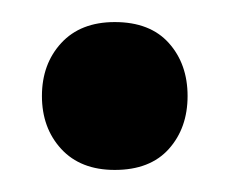

<svg xmlns="http://www.w3.org/2000/svg" viewBox="-20 -140 208 174"><path d="M18 -53Q18 -82 35.5 -101Q53 -120 84 -120Q116 -120 133 -101Q150 -82 150 -53Q150 -24 133 -5Q116 14 84 14Q53 14 35.5 -5Q18 -24 18 -53Z"/></svg>

Font: Baloo Chettan 2 Medium
Style: Regular
Weight: 500
Designer: Maithili Shingre, Unnati Kotecha and Ek Type
Foundry: Ek Type
Version: Version 1.640;hotconv 1.0.111;makeotfexe 2.5.65597; ttfautoh